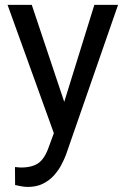

<svg xmlns="http://www.w3.org/2000/svg" viewBox="-20 -548 513 782"><path d="M217.3 -54.7 364.3 -528.3H460.9L249 81.5Q241.7 101.1 229.7 123.8Q217.8 146.5 199.2 167Q180.7 187.5 154.5 200.4Q128.4 213.4 92.3 213.4Q81.5 213.4 64.9 210.4Q48.3 207.5 41.5 205.6L41 132.3Q44.9 132.8 53.5 133.5Q62 134.3 65.4 134.3Q111.8 134.3 137.5 115.5Q163.1 96.7 179.7 47.9ZM109.4 -528.3 246.6 -118.2 270 -22.9 205.1 10.3 10.7 -528.3Z"/></svg>

Font: Vazirmatn
Style: Regular
Weight: 400
Designer: Saber Rastikerdar
Foundry: Saber Rastikerdar
Version: Version 33.003;September 2, 2022;FontCreator 14.0.0.2862 64-